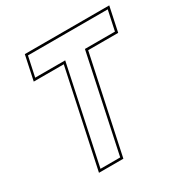

<svg xmlns="http://www.w3.org/2000/svg" viewBox="-162 -830 924 961"><g transform="rotate(-30 300.0 -350.0)"><path d="M136.5 0 255.5 -558.5H82L112 -700H600L570 -558.5H396.5L277.5 0ZM153 -13.5H267L385.5 -572H559L583.5 -686.5H122.5L98 -572H271.5Z"/></g></svg>

Font: Tourney Thin Thin
Style: Italic
Weight: 250
Italic angle: -12°
Version: Version 1.015